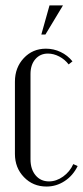

<svg xmlns="http://www.w3.org/2000/svg" viewBox="-20 -682 307 710"><path d="M147.9 -554.2H132.8L163.1 -662.1H212.9ZM35.2 -379.9Q35.2 -432.1 67.9 -467Q100.6 -502 149.9 -502Q178.7 -502 204.3 -489.7Q230 -477.5 248 -455.1L233.9 -443.8Q219.7 -462.4 199 -473.1Q178.2 -483.9 157.2 -483.9Q128.4 -483.9 110.6 -463.1Q92.8 -442.4 92.8 -408.2V-92.8Q92.8 -56.2 111.6 -33.7Q130.4 -11.2 161.1 -11.2Q188.5 -11.2 213.4 -29.1Q238.3 -46.9 251 -75.2L267.1 -67.9Q250 -32.7 219.2 -12.5Q188.5 7.8 151.9 7.8Q102.1 7.8 68.6 -26.9Q35.2 -61.5 35.2 -112.8Z"/></svg>

Font: Moniqa Narrow Heading
Style: Regular
Weight: 400
Width: 4
Designer: Rajesh Rajput
Foundry: Rajesh Rajput
Version: Version 1.000